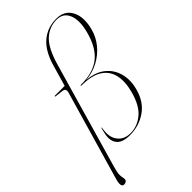

<svg xmlns="http://www.w3.org/2000/svg" viewBox="-289 -783 1030 1030"><g transform="rotate(-45 225.5 -268.5)"><path d="M-13.5 125 135 -388Q137.5 -396.5 134.5 -404.5Q131.5 -412.5 115.5 -414.5L72.5 -419.5Q68 -419.5 68 -422.5Q68 -425 72 -425H145L180 -546Q204.5 -630.5 252.2 -671.2Q300 -712 368 -712Q430.5 -712 456 -662.2Q481.5 -612.5 461 -536Q449 -491 419 -454Q389 -417 345 -393.2Q301 -369.5 247.5 -365.5Q312.5 -361 352.5 -329.2Q392.5 -297.5 406 -248Q419.5 -198.5 404 -140.5Q384 -65 329.5 -27.5Q275 10 206.5 10Q150 10 128.2 -17Q106.5 -44 116 -89Q122 -117 123.5 -122.2Q125 -127.5 126 -127.5Q127.5 -127.5 127.5 -124.5L125 -102.5Q120 -55.5 145 -25.5Q170 4.5 216.5 4.5Q267.5 4.5 310.5 -30.8Q353.5 -66 375.5 -148Q392.5 -211.5 382 -259.8Q371.5 -308 329.8 -335.2Q288 -362.5 210 -362.5Q206 -362.5 207 -365Q207 -367.5 211.5 -367.5Q305 -367.5 357.2 -410Q409.5 -452.5 433 -543.5Q452.5 -617.5 434 -662.2Q415.5 -707 365 -707Q310.5 -707 268.8 -669Q227 -631 199 -534L26.5 65Q21.5 83.5 18.5 97.2Q15.5 111 15.5 121Q15.5 133 17.5 140.8Q19.5 148.5 19.5 156Q19.5 165 13 170Q6.5 175 -3 175Q-27.5 175 -13.5 125Z"/></g></svg>

Font: Fraunces 144pt S000 Thin
Style: Italic
Weight: 100
Italic angle: -16°
Version: Version 1.000; ttfautohint (v1.8.3)